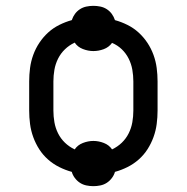

<svg xmlns="http://www.w3.org/2000/svg" viewBox="-20 -589 640 658"><path d="M300 49Q288 49 276 46.5Q264 44 254 37.5Q244 31 236.5 21Q229 11 226 0Q204 -6 183 -16.5Q162 -27 144.5 -42.5Q127 -58 114.5 -77.5Q102 -97 94 -119Q86 -141 83 -164Q80 -187 80 -210V-310Q80 -333 83 -356Q86 -379 94 -401Q102 -423 115 -442.5Q128 -462 145 -477.5Q162 -493 183 -503.5Q204 -514 226 -520Q230 -532 237 -541.5Q244 -551 254 -557.5Q264 -564 276 -566.5Q288 -569 300 -569Q312 -569 324 -566.5Q336 -564 346 -557.5Q356 -551 363 -541.5Q370 -532 374 -520Q396 -514 417 -503.5Q438 -493 455 -477.5Q472 -462 485 -442.5Q498 -423 506 -401Q514 -379 517 -356Q520 -333 520 -310V-210Q520 -187 517 -164Q514 -141 506 -119Q498 -97 485.5 -77.5Q473 -58 455.5 -42.5Q438 -27 417 -16.5Q396 -6 374 0Q371 11 363.5 21Q356 31 346 37.5Q336 44 324 46.5Q312 49 300 49ZM236 -77Q246 -92 264 -99Q282 -106 300 -106Q318 -106 336 -99Q354 -92 364 -77Q383 -86 397.5 -100Q412 -114 421 -132Q430 -150 433.5 -170Q437 -190 437 -210V-310Q437 -330 433.5 -350Q430 -370 421 -388Q412 -406 397.5 -420Q383 -434 364 -442Q353 -427 335.5 -420.5Q318 -414 300 -414Q282 -414 264 -421Q246 -428 236 -443Q217 -434 202.5 -420Q188 -406 179 -388Q170 -370 166.5 -350Q163 -330 163 -310V-210Q163 -190 166.5 -170Q170 -150 179 -132Q188 -114 202.5 -100Q217 -86 236 -77Z"/></svg>

Font: Zed Mono Extended
Style: Regular
Weight: 400
Width: 7
Monospace: yes
Designer: Belleve Invis
Foundry: Belleve Invis
Version: Version 1.0.0; ttfautohint (v1.8.4)